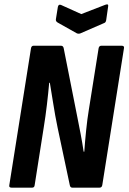

<svg xmlns="http://www.w3.org/2000/svg" viewBox="-20 -866 593 886"><path d="M34 0Q20 0 23 -12L123 -643Q125 -655 135 -655H261Q272 -655 274 -643L336 -330Q344 -290 352 -248.5Q360 -207 366 -166H369Q372 -211 377.5 -264.5Q383 -318 390 -360L435 -643Q437 -655 448 -655H541Q555 -655 552 -643L452 -12Q450 0 439 0H314Q304 0 302 -12L246 -276Q234 -334 225.5 -389Q217 -444 210 -484H207Q203 -438 196.5 -383Q190 -328 182 -279L140 -12Q139 0 128 0ZM466 -844Q482 -850 479 -836L470 -773Q469 -768 467 -764.5Q465 -761 459 -759L351 -712Q343 -709 335 -712L246 -762Q241 -765 239 -769Q237 -773 238 -778L247 -834Q250 -848 262 -843L355 -801Z"/></svg>

Font: Sofia Sans Condensed ExtraBold
Style: Italic
Weight: 800
Italic angle: -9°
Version: Version 4.100